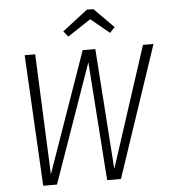

<svg xmlns="http://www.w3.org/2000/svg" viewBox="-59 -946 880 999"><g transform="rotate(-5 381.0 -446.5)"><path d="M762 -685 532 0H460L416 -620L198 0H126L89 -685H144L171 -56L392 -685H458L502 -55L707 -685ZM324 -762 300 -791 432 -893H466L568 -790L542 -762L445 -842Z"/></g></svg>

Font: Fira Sans Condensed Light
Style: Italic
Weight: 300
Width: 3
Italic angle: -8°
Designer: Carrois Corporate & Edenspiekermann AG
Foundry: Carrois Corporate GbR & Edenspiekermann AG
Version: Version 4.203